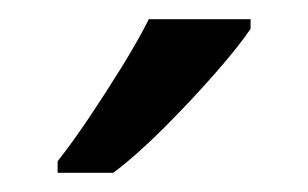

<svg xmlns="http://www.w3.org/2000/svg" viewBox="-20 -786 321 200"><path d="M241 -756Q229 -738 204 -709.5Q179 -681 150.5 -652.5Q122 -624 98 -606H40V-618Q55 -637 72.5 -663Q90 -689 107 -716.5Q124 -744 135 -766H241Z"/></svg>

Font: Noto Sans Mende Kikakui
Style: Regular
Weight: 400
Designer: Monotype Design Team
Foundry: Monotype Imaging Inc.
Version: Version 2.003; ttfautohint (v1.8.4.7-5d5b)